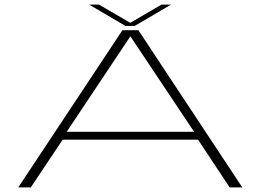

<svg xmlns="http://www.w3.org/2000/svg" viewBox="-20 -809 1124 829"><path d="M59 0H113L250.5 -206H835L971.5 0H1026L577.5 -678.5H508.5ZM268 -240 542.5 -651.5H543.5L818 -240ZM522 -697H561.5L718.5 -789H677L542.5 -710.5L407.5 -789H365Z"/></svg>

Font: Anybody ExtraExpanded ExtraLight
Style: Regular
Weight: 250
Width: 8
Version: Version 1.113;gftools[0.9.25]